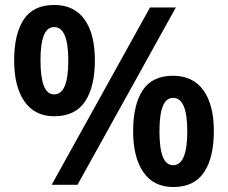

<svg xmlns="http://www.w3.org/2000/svg" viewBox="-20 -744 918 773"><path d="M198 -724Q279 -724 320.5 -665.5Q362 -607 362 -501Q362 -395 322.5 -335.5Q283 -276 198 -276Q120 -276 78.5 -335.5Q37 -395 37 -501Q37 -607 75.5 -665.5Q114 -724 198 -724ZM198 -635Q170 -635 156.5 -601.5Q143 -568 143 -501Q143 -433 156.5 -398.5Q170 -364 198 -364Q255 -364 255 -500Q255 -635 198 -635ZM688 -714 292 0H188L584 -714ZM676 -439Q757 -439 799 -380.5Q841 -322 841 -216Q841 -110 801.5 -50.5Q762 9 677 9Q599 9 557.5 -50.5Q516 -110 516 -216Q516 -322 554.5 -380.5Q593 -439 676 -439ZM677 -350Q649 -350 635.5 -316.5Q622 -283 622 -215Q622 -147 635.5 -113Q649 -79 677 -79Q734 -79 734 -215Q734 -350 677 -350Z"/></svg>

Font: Noto Sans Javanese SemiBold
Style: Regular
Weight: 600
Version: Version 2.004